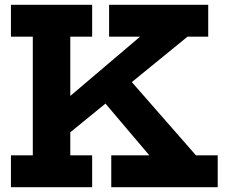

<svg xmlns="http://www.w3.org/2000/svg" viewBox="-20 -779 938 799"><path d="M25.5 -626.5V-759H363.5V-626.5H272.5V-132.5H363.5V0H25.5V-132.5H116.5V-626.5ZM500 -470 795.5 -132.5H886V0H443V-132.5H601.5L387.5 -385ZM197 -315.5 563 -626.5H434V-759H846.5V-626.5H760.5L251 -211Z"/></svg>

Font: Hepta Slab
Style: Bold
Weight: 700
Designer: Michael LaGattuta
Foundry: Michael LaGattuta
Version: Version 1.100